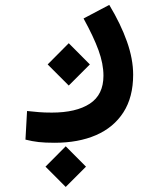

<svg xmlns="http://www.w3.org/2000/svg" viewBox="-20 -339 626 773"><path d="M200.2 235.8Q161.1 235.8 135.5 232.9Q109.9 230 82.5 223.1L88.9 107.9Q116.7 110.8 137 112.5Q157.2 114.3 188.5 114.3Q286.6 114.3 341.6 78.4Q396.5 42.5 396.5 -34.2Q396.5 -82 376.7 -136.5Q356.9 -190.9 316.4 -264.6L419.9 -319.3Q466.3 -242.2 491.2 -171.6Q516.1 -101.1 516.1 -38.1Q516.1 52.2 476.8 113.3Q437.5 174.3 366.5 205.1Q295.4 235.8 200.2 235.8ZM256.8 5.4 171.9 -79.6 256.8 -165 341.8 -79.6ZM244.6 413.6 163.1 332 244.6 250 326.2 332Z"/></svg>

Font: CaskaydiaCove NFP SemiBold
Style: Regular
Weight: 600
Designer: Aaron Bell
Foundry: Saja Typeworks
Version: Version 2111.001; VTT 6.35;Nerd Fonts 3.1.1